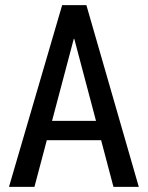

<svg xmlns="http://www.w3.org/2000/svg" viewBox="-20 -731 579 751"><path d="M375.5 -182.6H163.1L114.7 0H15.1L223.1 -710.9H317.9L522.9 0H423.8ZM183.6 -258.3H355.5L270.5 -579.1H268.6Z"/></svg>

Font: Franco
Style: Regular
Weight: 400
Designer: Google
Version: Version 1.200311; 2013